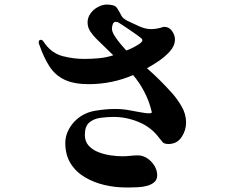

<svg xmlns="http://www.w3.org/2000/svg" viewBox="-20 -795 1040 844"><path d="M606 -618Q606 -622 602.5 -625Q599 -628 597 -630Q594 -633 579 -643.5Q564 -654 546.5 -666Q529 -678 515 -687Q501 -696 499 -697Q493 -699 489 -699Q479 -699 475.5 -688Q472 -677 472 -669Q472 -656 484 -637Q496 -618 511 -600.5Q526 -583 535 -573Q542 -575 559 -583Q576 -591 591 -601Q606 -611 606 -618ZM798 -256Q798 -222 778 -192Q758 -162 720 -162Q702 -162 695 -170Q688 -178 678 -191Q644 -236 590 -258.5Q536 -281 480 -281Q451 -281 421.5 -277Q392 -273 372.5 -256.5Q353 -240 353 -202Q353 -173 370 -154.5Q387 -136 413 -126Q439 -116 467 -112Q495 -108 517 -108Q535 -108 552.5 -110Q570 -112 587 -112Q608 -112 627.5 -99Q647 -86 659 -66Q671 -46 671 -25Q671 -5 658 6Q645 17 626 22Q607 27 587 28Q567 29 553 29H530Q485 29 438.5 18Q392 7 353 -16Q314 -39 290.5 -76.5Q267 -114 267 -167Q267 -196 281 -223.5Q295 -251 317 -270Q351 -300 397.5 -308Q444 -316 487 -316Q521 -316 553.5 -309.5Q586 -303 619 -298Q624 -297 629 -297Q634 -297 639 -297Q641 -297 644 -298Q647 -299 647 -300Q647 -303 646.5 -305.5Q646 -308 645 -311Q635 -352 613.5 -393Q592 -434 565 -465Q519 -445 469.5 -435Q420 -425 370 -425Q306 -425 265 -444Q224 -463 198.5 -501.5Q173 -540 153 -598Q152 -600 151 -602.5Q150 -605 150 -608Q150 -620 160 -620Q166 -620 171 -612.5Q176 -605 179 -601Q210 -560 256.5 -548Q303 -536 350 -536Q382 -536 414.5 -539Q447 -542 478 -552Q459 -570 440.5 -588.5Q422 -607 403 -625Q388 -640 376.5 -657.5Q365 -675 365 -697Q365 -718 378 -736Q391 -754 411 -764.5Q431 -775 450 -775Q464 -775 477.5 -771.5Q491 -768 498 -754Q509 -736 514 -725.5Q519 -715 539 -704Q562 -693 590.5 -680Q619 -667 644 -667Q656 -667 670.5 -669.5Q685 -672 696 -676Q698 -677 702 -677Q723 -677 736 -659Q749 -641 749 -622Q749 -594 727 -569.5Q705 -545 676.5 -526Q648 -507 626 -495Q655 -470 683 -442Q711 -414 737 -385Q760 -359 779 -326Q798 -293 798 -256Z"/></svg>

Font: Kaisei Tokumin
Style: Bold
Weight: 700
Designer: Font-Kai, 金井和夫
Foundry: KAZUO KANAI
Version: Version 5.003